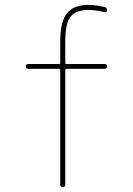

<svg xmlns="http://www.w3.org/2000/svg" viewBox="-20 -760 540 780"><path d="M94.7 -480.5Q85 -480.5 85 -490.2Q85 -500 94.7 -500H219.7Q224.6 -500 224.6 -504.9V-589.8Q224.6 -670.9 251.5 -705.6Q278.3 -740.2 339.8 -740.2Q365.2 -740.2 405.3 -731.4Q415 -729.5 415 -717.8Q415 -709 404.3 -710.9Q366.2 -719.7 339.8 -719.7Q290 -719.7 267.6 -693.4Q245.1 -667 245.1 -589.8V-504.9Q245.1 -500 250 -500H405.3Q415 -500 415 -490.2Q415 -480.5 405.3 -480.5H250Q245.1 -480.5 245.1 -474.6V-9.8Q245.1 0 234.9 0Q224.6 0 224.6 -9.8V-474.6Q224.6 -479.5 219.7 -480.5Z"/></svg>

Font: Rounded-X Mgen+ 2m thin
Style: Regular
Weight: 100
Designer: [Source Han Sans]
Ryoko NISHIZUKA  (kana & ideographs); Paul D. Hunt (Latin, Greek & Cyrillic); Wenlong ZHANG  (bopomofo
Version: Version 1.059.20150602